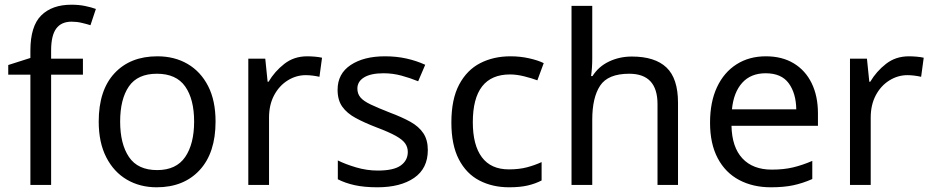

<svg xmlns="http://www.w3.org/2000/svg" viewBox="-20 -785 3956 815"><path d="M332 -468H197V0H109V-468H15V-509L109 -539V-570Q109 -674 155 -719.5Q201 -765 283 -765Q315 -765 341.5 -759.5Q368 -754 387 -747L364 -678Q348 -683 327 -688Q306 -693 284 -693Q240 -693 218.5 -663.5Q197 -634 197 -571V-536H332Z M895 -269Q895 -136 827.5 -63Q760 10 645 10Q574 10 518.5 -22.5Q463 -55 431 -117.5Q399 -180 399 -269Q399 -402 466 -474Q533 -546 648 -546Q721 -546 776.5 -513.5Q832 -481 863.5 -419.5Q895 -358 895 -269ZM490 -269Q490 -174 527.5 -118.5Q565 -63 647 -63Q728 -63 766 -118.5Q804 -174 804 -269Q804 -364 766 -418Q728 -472 646 -472Q564 -472 527 -418Q490 -364 490 -269Z M1284 -546Q1299 -546 1316.5 -544.5Q1334 -543 1347 -540L1336 -459Q1323 -462 1307.5 -464Q1292 -466 1278 -466Q1237 -466 1201 -443.5Q1165 -421 1143.5 -380.5Q1122 -340 1122 -286V0H1034V-536H1106L1116 -438H1120Q1146 -482 1187 -514Q1228 -546 1284 -546Z M1796 -148Q1796 -70 1738 -30Q1680 10 1582 10Q1526 10 1485.5 1Q1445 -8 1414 -24V-104Q1446 -88 1491.5 -74.5Q1537 -61 1584 -61Q1651 -61 1681 -82.5Q1711 -104 1711 -140Q1711 -160 1700 -176Q1689 -192 1660.5 -208Q1632 -224 1579 -244Q1527 -264 1490 -284Q1453 -304 1433 -332Q1413 -360 1413 -404Q1413 -472 1468.5 -509Q1524 -546 1614 -546Q1663 -546 1705.5 -536.5Q1748 -527 1785 -510L1755 -440Q1721 -454 1684 -464Q1647 -474 1608 -474Q1554 -474 1525.5 -456.5Q1497 -439 1497 -409Q1497 -387 1510 -371.5Q1523 -356 1553.5 -341.5Q1584 -327 1635 -307Q1686 -288 1722 -268Q1758 -248 1777 -219.5Q1796 -191 1796 -148Z M2141 10Q2070 10 2014.5 -19Q1959 -48 1927.5 -109Q1896 -170 1896 -265Q1896 -364 1929 -426Q1962 -488 2018.5 -517Q2075 -546 2147 -546Q2188 -546 2226 -537.5Q2264 -529 2288 -517L2261 -444Q2237 -453 2205 -461Q2173 -469 2145 -469Q1987 -469 1987 -266Q1987 -169 2025.5 -117.5Q2064 -66 2140 -66Q2184 -66 2217.5 -75Q2251 -84 2279 -97V-19Q2252 -5 2219.5 2.5Q2187 10 2141 10Z M2494 -760V-537Q2494 -497 2489 -462H2495Q2521 -503 2565.5 -524Q2610 -545 2662 -545Q2760 -545 2809 -498.5Q2858 -452 2858 -349V0H2771V-343Q2771 -472 2651 -472Q2561 -472 2527.5 -421.5Q2494 -371 2494 -277V0H2406V-760Z M3231 -546Q3300 -546 3349.5 -516Q3399 -486 3425.5 -431.5Q3452 -377 3452 -304V-251H3085Q3087 -160 3131.5 -112.5Q3176 -65 3256 -65Q3307 -65 3346.5 -74.5Q3386 -84 3428 -102V-25Q3387 -7 3347 1.5Q3307 10 3252 10Q3176 10 3117.5 -21Q3059 -52 3026.5 -113.5Q2994 -175 2994 -264Q2994 -352 3023.5 -415Q3053 -478 3106.5 -512Q3160 -546 3231 -546ZM3230 -474Q3167 -474 3130.5 -433.5Q3094 -393 3087 -321H3360Q3359 -389 3328 -431.5Q3297 -474 3230 -474Z M3838 -546Q3853 -546 3870.5 -544.5Q3888 -543 3901 -540L3890 -459Q3877 -462 3861.5 -464Q3846 -466 3832 -466Q3791 -466 3755 -443.5Q3719 -421 3697.5 -380.5Q3676 -340 3676 -286V0H3588V-536H3660L3670 -438H3674Q3700 -482 3741 -514Q3782 -546 3838 -546Z"/></svg>

Font: Noto IKEA Latin
Style: Regular
Weight: 400
Designer: Monotype Design Team
Foundry: Monotype Imaging Inc.
Version: Version 1.0